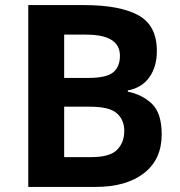

<svg xmlns="http://www.w3.org/2000/svg" viewBox="-20 -734 708 754"><path d="M91 -714V0H356Q476 0 545.5 -54Q615 -108 615 -206Q615 -290 576.5 -326.5Q538 -363 482 -374V-379Q537 -389 566.5 -430.5Q596 -472 596 -534Q596 -634 523.5 -674Q451 -714 310 -714ZM232 -428V-598H318Q451 -598 451 -515Q451 -472 424.5 -450Q398 -428 327 -428ZM232 -315H333Q410 -315 439 -289Q468 -263 468 -220Q468 -174 439.5 -145.5Q411 -117 339 -117H232Z"/></svg>

Font: Noto Sans UI
Style: Bold
Weight: 700
Designer: Monotype Design Team
Foundry: Monotype Imaging Inc.
Version: Version 1.901